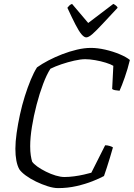

<svg xmlns="http://www.w3.org/2000/svg" viewBox="-20 -966 687 986"><path d="M278 0Q255 0 225 -9.5Q195 -19 165 -33.5Q135 -48 112 -65Q89 -82 79 -97Q69 -115 64 -141.5Q59 -168 59 -202Q59 -238 65.5 -283.5Q72 -329 82.5 -377.5Q93 -426 107.5 -472Q122 -518 138 -556.5Q154 -595 170 -620Q195 -638 228.5 -655.5Q262 -673 299.5 -687.5Q337 -702 375 -711Q413 -720 447 -720Q481 -720 520.5 -711Q560 -702 594.5 -687.5Q629 -673 647 -658Q636 -612 620.5 -568Q605 -524 594 -500Q581 -501 570.5 -503Q560 -505 556 -509L562 -628Q549 -636 523.5 -644Q498 -652 469 -657Q440 -662 418 -662Q394 -662 361 -654.5Q328 -647 295.5 -636Q263 -625 239 -613Q220 -584 201.5 -535Q183 -486 168 -428.5Q153 -371 144 -315Q135 -259 135 -215Q135 -188 138 -168.5Q141 -149 145 -136Q153 -124 172 -110.5Q191 -97 216 -84.5Q241 -72 266 -64.5Q291 -57 311 -57Q334 -57 360.5 -60.5Q387 -64 411 -69.5Q435 -75 449 -79L520 -220Q531 -220 543 -216.5Q555 -213 560 -209Q553 -184 544.5 -156Q536 -128 528 -103.5Q520 -79 514 -62Q492 -50 455.5 -35.5Q419 -21 373.5 -10.5Q328 0 278 0ZM423 -774Q412 -774 398.5 -790Q385 -806 367.5 -840Q350 -874 326 -926Q331 -932 335.5 -937Q340 -942 350 -946L433 -848L562 -946Q570 -942 576.5 -936.5Q583 -931 584 -926Q537 -876 505.5 -842Q474 -808 454.5 -791Q435 -774 423 -774Z"/></svg>

Font: Texturina Medium 12pt Thin
Style: Italic
Weight: 250
Italic angle: -11°
Version: Version 1.002